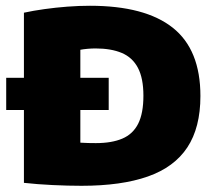

<svg xmlns="http://www.w3.org/2000/svg" viewBox="-20 -622 732 650"><path d="M1 -249.5V-358.5H348V-249.5ZM256 7Q210.5 7 158.2 4.5Q106 2 61 -3V-579Q93 -586 130.8 -591.2Q168.5 -596.5 208 -599.5Q247.5 -602.5 284.5 -602.5Q471 -602.5 564.8 -528.2Q658.5 -454 658.5 -297Q658.5 -190 614.2 -123Q570 -56 480.5 -24.5Q391 7 256 7ZM304.5 -137.5Q358.5 -137.5 394.2 -152.8Q430 -168 447.8 -203.2Q465.5 -238.5 465.5 -298Q465.5 -357 447 -392.2Q428.5 -427.5 392.2 -442.8Q356 -458 303.5 -458Q291 -458 276.8 -456.8Q262.5 -455.5 252 -453.5V-139Q266.5 -138 279.5 -137.8Q292.5 -137.5 304.5 -137.5Z"/></svg>

Font: Encode Sans SC ExtraBold
Style: Regular
Weight: 800
Version: Version 3.002